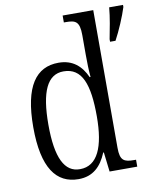

<svg xmlns="http://www.w3.org/2000/svg" viewBox="-86 -826 734 902"><g transform="rotate(-10 281.5 -375.0)"><path d="M216 10C285 10 325 -30 351 -93H354L365 0H497V-33H488C440 -33 421 -42 421 -103V-760H275V-727H283C330 -727 350 -720 350 -653V-559C350 -524 351 -486 354 -453H350C325 -508 285 -545 217 -545C110 -545 48 -463 48 -267C48 -72 110 10 216 10ZM473 -612V-600H499C522 -642 550 -708 563 -750V-760H497C493 -713 482 -658 473 -612ZM231 -35C157 -34 120 -108 120 -266C120 -424 156 -501 233 -501C322 -501 351 -418 351 -266C351 -120 314 -35 231 -35Z"/></g></svg>

Font: Noto Serif Armenian Condensed Light
Style: Regular
Weight: 300
Width: 3
Designer: Monotype Design Team
Foundry: Monotype Imaging Inc.
Version: Version 2.008